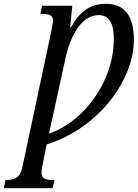

<svg xmlns="http://www.w3.org/2000/svg" viewBox="-87 -744 720 1004"><path d="M-67 240 -58 197H-46Q-23 197 -1.5 185.5Q20 174 30 130L180 -575Q185 -602 187.5 -615Q190 -628 190 -634Q190 -658 175.5 -664.5Q161 -671 140 -671H124L133 -714H291L280 -601H284Q322 -668 365 -696Q408 -724 465 -724Q543 -724 578 -675Q613 -626 613 -539Q613 -451 576.5 -364.5Q540 -278 477 -203Q414 -128 331.5 -72.5Q249 -17 157 11L135 121Q130 146 130 158Q130 182 145.5 189.5Q161 197 181 197H198L188 240ZM169 -45Q238 -69 299 -117.5Q360 -166 407 -232.5Q454 -299 481 -378Q508 -457 508 -542Q508 -665 430 -665Q366 -665 319 -597.5Q272 -530 250 -414Z"/></svg>

Font: Noto Serif ExtraCondensed Medium
Style: Italic
Weight: 500
Width: 2
Italic angle: -12°
Designer: Monotype Design Team
Foundry: Monotype Imaging Inc.
Version: Version 2.013; ttfautohint (v1.8.4.7-5d5b)